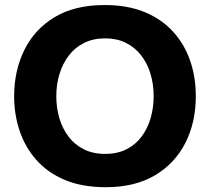

<svg xmlns="http://www.w3.org/2000/svg" viewBox="-20 -748 854 781"><path d="M410.5 13.5Q314 13.5 243.5 -16.2Q173 -46 127.5 -97.8Q82 -149.5 59.8 -216Q37.5 -282.5 37.5 -356Q37.5 -460 78.8 -544.2Q120 -628.5 201.8 -678Q283.5 -727.5 406 -727.5Q499 -727.5 568.5 -698.8Q638 -670 684.2 -619Q730.5 -568 753.5 -501Q776.5 -434 776.5 -357Q776.5 -250.5 734.2 -167Q692 -83.5 610.5 -35Q529 13.5 410.5 13.5ZM408 -122Q457.5 -122 494.5 -140.8Q531.5 -159.5 556 -192.5Q580.5 -225.5 592.8 -267.8Q605 -310 605 -357Q605 -406.5 591.8 -449.2Q578.5 -492 553.2 -524Q528 -556 491.5 -574Q455 -592 408 -592Q359.5 -592 322.2 -573.5Q285 -555 260 -522.2Q235 -489.5 222 -447Q209 -404.5 209 -357Q209 -309.5 221.5 -267.2Q234 -225 258.8 -192.2Q283.5 -159.5 320.8 -140.8Q358 -122 408 -122Z"/></svg>

Font: Commissioner Thin
Style: Bold
Weight: 700
Version: Version 1.001;gftools[0.9.23]